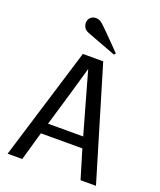

<svg xmlns="http://www.w3.org/2000/svg" viewBox="-171 -1066 974 1170"><g transform="rotate(20 316.0 -480.5)"><path d="M22 0ZM595 0H495L439 -186H170L117 0H22L245 -728H377ZM419 -256 357 -475 307 -653Q278 -552 257 -479L191 -256ZM288 -944Q296 -938 332.5 -901.5Q369 -865 400 -833L433 -799L424 -789L379 -806Q334 -823 285.5 -841Q237 -859 231 -862Q214 -869 205.5 -883Q197 -897 197 -913Q197 -933 210.5 -947Q224 -961 247 -961Q269 -961 288 -944Z"/></g></svg>

Font: Myanmar Chatu
Style: Regular
Weight: 400
Designer: Danh Hong
Foundry: Google Inc.
Version: Version 2.00 November 20, 2015